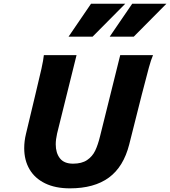

<svg xmlns="http://www.w3.org/2000/svg" viewBox="-20 -1009 922 1041"><path d="M752.4 -509.8 749.5 -499 680.7 -226.1Q649.9 -104.5 570.3 -46.1Q490.7 12.2 358.9 12.2Q280.3 12.2 224.6 -14.9Q168.9 -42 140.1 -91.1Q111.3 -140.1 111.3 -205.6Q111.3 -244.6 121.1 -284.2L172.4 -499Q193.8 -587.4 204.6 -635.7Q215.3 -684.1 217.8 -710H395L289.6 -285.2Q282.2 -252.4 282.2 -226.6Q282.2 -179.7 304.9 -150.6Q327.6 -121.6 376 -121.6Q423.3 -121.6 452.1 -141.1Q481 -160.6 496.1 -192.1Q511.2 -223.6 522.9 -272L631.8 -710H809.6Q798.8 -685.1 787.1 -642.3Q775.4 -599.6 752.4 -509.8ZM882.3 -988.8 705.1 -810.1H574.7L696.8 -988.8ZM659.2 -988.8 481.9 -810.1H351.6L473.6 -988.8Z"/></svg>

Font: Lesson One Extra
Style: Italic
Weight: 800
Italic angle: -14°
Designer: But Ko, Victor Gaultney, Annie Olsen, Julie Remington, Don Collingsworth, Eric Hays, Becca Hirsbrunner
Version: Version 1.100